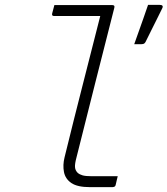

<svg xmlns="http://www.w3.org/2000/svg" viewBox="-20 -771 690 791"><path d="M204 -750H443Q454 -750 451 -739Q412 -585 373.5 -434Q335 -283 295 -122Q288 -96 289 -82.5Q290 -69 300 -59Q308 -52 320.5 -48.5Q333 -45 358 -45H465Q463 -36 461 -28.5Q459 -21 457 -11Q456 -4 451.5 -2Q447 0 443 0H351Q299 0 274 -17Q249 -34 243.5 -62.5Q238 -91 246 -123Q284 -278 320 -418.5Q356 -559 393 -705H203Q192 -705 195 -716Q197 -724 199.5 -733Q202 -742 204 -750ZM563 -589H533Q546 -626 554.5 -649.5Q563 -673 571 -696Q579 -719 590 -751H637Q656 -751 648 -736Q633 -705 624 -687.5Q615 -670 606 -651.5Q597 -633 580 -599Q578 -595 574.5 -592Q571 -589 563 -589Z"/></svg>

Font: Recursive Mn Lnr St Lt
Style: Italic
Weight: 300
Italic angle: -15°
Monospace: yes
Version: Version 1.079;hotconv 1.0.112;makeotfexe 2.5.65598; ttfautoh